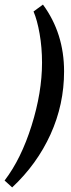

<svg xmlns="http://www.w3.org/2000/svg" viewBox="-36 -702 309 836"><path d="M-16 84Q56 -10 101.5 -155Q147 -300 147 -429Q147 -495 136.5 -555Q126 -615 110 -652L151 -682Q243 -557 243 -391Q243 -247 184 -117Q125 13 17 114Z"/></svg>

Font: Grenze Medium
Style: Italic
Weight: 500
Italic angle: -10°
Designer: Renata Polastri
Foundry: Omnibus-Type
Version: Version 1.002; ttfautohint (v1.8)